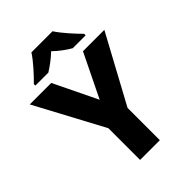

<svg xmlns="http://www.w3.org/2000/svg" viewBox="-263 -1050 1169 1169"><g transform="rotate(-45 321.0 -465.5)"><path d="M413 -931H231C202 -885 143 -821 105 -784V-771H217C252 -793 286 -818 321 -851C355 -818 392 -791 427 -771H538V-784C503 -819 442 -885 413 -931ZM321 -433 185 -714H0L236 -273V0H406V-278L642 -714H458Z"/></g></svg>

Font: Noto Sans Telugu ExtraBold
Style: Regular
Weight: 800
Designer: Jelle Bosma - Monotype Design Team
Foundry: Monotype Imaging Inc.
Version: Version 2.005